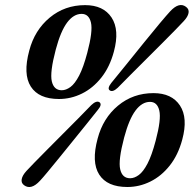

<svg xmlns="http://www.w3.org/2000/svg" viewBox="-20 -734 782 768"><path d="M320.5 -713.5Q393.5 -713.5 426.2 -664Q459 -614.5 435.5 -527.5Q419 -466 385.5 -423.8Q352 -381.5 308 -359.8Q264 -338 216 -338Q135 -338 103.2 -387.8Q71.5 -437.5 97 -531.5Q118.5 -613.5 178.8 -663.5Q239 -713.5 320.5 -713.5ZM329 -522.5Q352 -609 343.8 -643.8Q335.5 -678.5 306.5 -678.5Q274.5 -678.5 248.5 -643.8Q222.5 -609 203 -535.5Q179 -444.5 187.2 -408.8Q195.5 -373 227 -373Q244 -373 261.8 -386Q279.5 -399 296.5 -431.5Q313.5 -464 329 -522.5ZM451 -383Q430.5 -364 419 -372.5Q408 -380 425 -402Q450.5 -433 485.2 -476Q520 -519 555.2 -562.8Q590.5 -606.5 619.2 -640.8Q648 -675 661 -689Q696.5 -727 723.5 -707Q737 -697.5 734.2 -682.2Q731.5 -667 715 -649.5Q705 -638.5 682.5 -615.5Q660 -592.5 629.8 -562.2Q599.5 -532 567 -499.5Q534.5 -467 504.2 -436.8Q474 -406.5 451 -383ZM345 -313.5Q365.5 -333 378 -325Q389.5 -316 371.5 -294.5Q352.5 -270.5 326.5 -238.2Q300.5 -206 272.2 -171Q244 -136 217.5 -103.5Q191 -71 170.5 -46.2Q150 -21.5 140 -11Q104.5 27.5 76.5 7Q64 -2 66.8 -17.2Q69.5 -32.5 86 -50.5Q96 -61.5 118.5 -84.5Q141 -107.5 170.8 -137.5Q200.5 -167.5 232.8 -199.8Q265 -232 294.5 -261.8Q324 -291.5 345 -313.5ZM594 -361.5Q667 -361.5 699.8 -312Q732.5 -262.5 709 -175.5Q692.5 -114 659 -71.8Q625.5 -29.5 581.5 -7.8Q537.5 14 489.5 14Q408.5 14 376.8 -35.8Q345 -85.5 370.5 -179.5Q392 -261.5 452.2 -311.5Q512.5 -361.5 594 -361.5ZM602.5 -170.5Q625.5 -257 617.2 -291.8Q609 -326.5 580 -326.5Q548 -326.5 522 -291.8Q496 -257 476.5 -183.5Q452.5 -92.5 460.8 -56.8Q469 -21 500.5 -21Q517.5 -21 535.2 -34Q553 -47 570 -79.5Q587 -112 602.5 -170.5Z"/></svg>

Font: Fraunces 72pt S050 SemiBold
Style: Italic
Weight: 600
Italic angle: -16°
Version: Version 1.000; ttfautohint (v1.8.3)